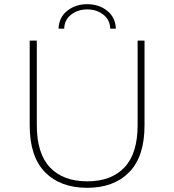

<svg xmlns="http://www.w3.org/2000/svg" viewBox="-20 -894 833 918"><path d="M397 4Q269 4 195.5 -70.5Q122 -145 122 -295V-700H156V-296Q156 -160 219 -93.5Q282 -27 397 -27Q512 -27 575 -93.5Q638 -160 638 -296V-700H671V-295Q671 -145 597.5 -70.5Q524 4 397 4ZM260 -757Q262 -811 301.5 -842.5Q341 -874 397 -874Q453 -874 492.5 -842.5Q532 -811 534 -757H507Q506 -799 474 -824Q442 -849 397 -849Q352 -849 320 -824Q288 -799 287 -757Z"/></svg>

Font: Montserrat ExtraLight
Style: Regular
Weight: 200
Designer: Julieta Ulanovsky
Foundry: Julieta Ulanovsky
Version: Version 9.000; ttfautohint (v1.8.4.7-5d5b)